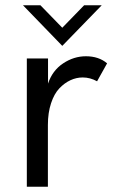

<svg xmlns="http://www.w3.org/2000/svg" viewBox="-20 -710 431 730"><path d="M216.8 -535.6 67.4 -689.9H133.8L216.8 -604.5L299.8 -689.9H366.7ZM82 0V-487.8H162.6V-392.1Q179.2 -441.9 220 -469Q260.7 -496.1 306.6 -496.1Q355.5 -496.1 387.2 -469.2L349.1 -400.9Q322.8 -415.5 294.4 -415.5Q270.5 -415.5 247.8 -405Q225.1 -394.5 205.6 -374Q186 -353.5 174.1 -317.4Q162.1 -281.2 162.1 -234.9V0Z"/></svg>

Font: HK Grotesk Medium Legacy
Style: Regular
Weight: 500
Designer: Alfredo Marco Pradil
Foundry: Hanken Design Co.
Version: Version 2.022;PS 002.022;hotconv 1.0.88;makeotf.lib2.5.64775